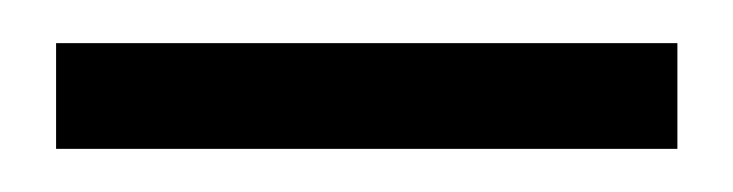

<svg xmlns="http://www.w3.org/2000/svg" viewBox="-20 -665 340 89"><path d="M6 -596V-645H294V-596Z"/></svg>

Font: MuseoModerno Light
Style: Regular
Weight: 300
Designer: Pablo Cosgaya, Héctor Gatti, Marcela Romero, and the Authors of The MuseoModerno Project.
Foundry: Omnibus-Type Team
Version: Version 1.001